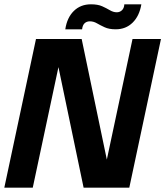

<svg xmlns="http://www.w3.org/2000/svg" viewBox="-27 -871 767 891"><path d="M361 0 217 -690H352L496 0ZM-7 0 140 -690H272L125 0ZM441 0 588 -690H720L573 0ZM276 -735Q284 -789 315.5 -820Q347 -851 395 -851Q427 -851 447 -842Q467 -833 483 -823.5Q499 -814 515 -814Q529 -814 539 -823.5Q549 -833 550 -851H629Q620 -797 588.5 -766Q557 -735 510 -735Q479 -735 458.5 -744.5Q438 -754 422.5 -763Q407 -772 390 -772Q375 -772 365.5 -763Q356 -754 354 -735Z"/></svg>

Font: Radio Canada Big SemiBold
Style: Italic
Weight: 600
Italic angle: -12°
Designer: Étienne Aubert Bonn
Foundry: Coppers and Brasses
Version: Version 1.001